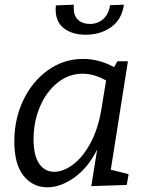

<svg xmlns="http://www.w3.org/2000/svg" viewBox="-20 -789 625 818"><path d="M452 -66 528 -47 520 -1 369 4 394 -152Q355 -74 296.5 -32.5Q238 9 182 9Q120 9 80.5 -40Q41 -89 41 -187Q41 -282 79.5 -362.5Q118 -443 185 -490.5Q252 -538 334 -538Q402 -538 466 -503L480 -528H525ZM412 -324 432 -446Q381 -475 332 -475Q273 -475 225 -436.5Q177 -398 150 -334Q123 -270 123 -196Q123 -126 147 -91.5Q171 -57 211 -57Q249 -57 290.5 -87.5Q332 -118 365 -178.5Q398 -239 412 -324ZM218 -766 295 -769Q294 -764 294 -755Q294 -721 313 -704Q332 -687 363 -687Q396 -687 419.5 -707.5Q443 -728 449 -767L508 -769Q499 -706 453.5 -673.5Q408 -641 345 -641Q284 -641 248 -672Q212 -703 218 -766Z"/></svg>

Font: Bitter Pro
Style: Italic
Weight: 400
Italic angle: -9°
Designer: Sol Matas, and Bitter project Authors
Foundry: Sol Matas
Version: Version 1.010